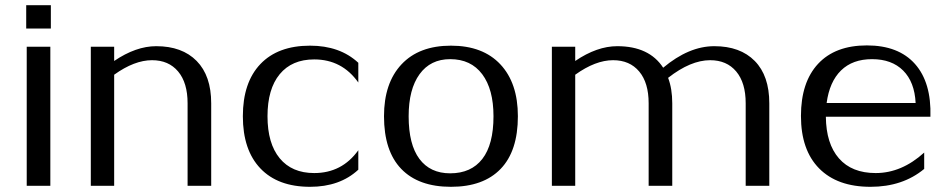

<svg xmlns="http://www.w3.org/2000/svg" viewBox="-20 -716 3639 740"><path d="M174 0H83V-536H174ZM81 -606V-696H176V-606Z M420 0H330V-536H420V-481Q504 -538 582 -538Q682 -538 738 -481Q794 -424 794 -318V0H703V-318Q703 -397 666.5 -440.5Q630 -484 566 -484Q498 -484 420 -428Z M1175 4Q1051 4 983.5 -67Q916 -138 916 -268Q916 -398 983.5 -469Q1051 -540 1175 -540Q1290 -540 1361 -474V-398Q1298 -487 1191 -487Q1105 -487 1058 -430Q1011 -373 1011 -268Q1011 -163 1058 -106Q1105 -49 1191 -49Q1298 -49 1361 -137V-62Q1290 4 1175 4Z M1460 -268Q1460 -396 1527.5 -468Q1595 -540 1718 -540Q1841 -540 1908.5 -468Q1976 -396 1976 -268Q1976 -134 1909.5 -65Q1843 4 1718 4Q1593 4 1526.5 -65Q1460 -134 1460 -268ZM1715 -48Q1796 -48 1839 -103.5Q1882 -159 1882 -268Q1882 -372 1838.5 -430Q1795 -488 1715 -488Q1639 -488 1597 -430Q1555 -372 1555 -268Q1555 -159 1596.5 -103.5Q1638 -48 1715 -48Z M2197 0H2107V-536H2197V-481Q2281 -538 2359 -538Q2482 -538 2536 -455Q2635 -538 2733 -538Q2833 -538 2889 -481Q2945 -424 2945 -318V0H2854V-318Q2854 -397 2817.5 -440.5Q2781 -484 2717 -484Q2642 -484 2555 -416Q2571 -374 2571 -318V0H2480V-318Q2480 -397 2443.5 -440.5Q2407 -484 2343 -484Q2275 -484 2197 -428Z M3067 -269Q3067 -399 3133 -470Q3199 -541 3321 -541Q3443 -541 3506.5 -469.5Q3570 -398 3566 -266H3163Q3164 -162 3213.5 -105.5Q3263 -49 3355 -49Q3455 -49 3542 -128V-65Q3459 4 3335 4Q3207 4 3137 -67Q3067 -138 3067 -269ZM3166 -319H3509Q3505 -400 3461 -444Q3417 -488 3341 -488Q3266 -488 3221.5 -444.5Q3177 -401 3166 -319Z"/></svg>

Font: RIT Lekha
Style: Regular
Weight: 400
Designer: Rahul Radhakrishnan
Version: 1.0